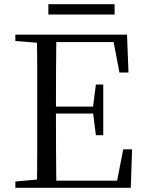

<svg xmlns="http://www.w3.org/2000/svg" viewBox="-20 -893 692 913"><path d="M210 -824V-873H525V-824ZM53 0V-30L191 -42H202V0ZM155 0Q157 -84 157 -168Q157 -252 157 -337V-391Q157 -476 157 -560.5Q157 -645 155 -728H248Q247 -645 246.5 -559.5Q246 -474 246 -380V-358Q246 -257 246.5 -170.5Q247 -84 248 0ZM202 0V-34H577L532 -9L566 -183H608L602 0ZM202 -353V-386H443V-353ZM436 -250 422 -361V-382L436 -491H471V-250ZM53 -698V-728H202V-687H191ZM548 -548 515 -721 559 -693H202V-728H584L591 -548Z"/></svg>

Font: Noto Serif JP
Style: Regular
Weight: 400
Designer: Ryoko NISHIZUKA  (kana & ideographs); Frank Grießhammer (Latin, Greek & Cyrillic); Wenlong ZHANG  (bopomofo); Sandoll Co
Foundry: Adobe
Version: Version 2.003-H1;hotconv 1.1.1;makeotfexe 2.6.0